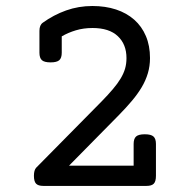

<svg xmlns="http://www.w3.org/2000/svg" viewBox="-20 -610 640 630"><path d="M122.1 0Q105.5 0 98.4 -7.3Q91.3 -14.6 91.3 -33.2Q91.3 -51.3 98.6 -59.6L313.5 -277.3Q335 -299.3 350.3 -317.4Q365.7 -335.4 375.7 -352.1Q385.7 -368.7 390.4 -384.8Q395 -400.9 395 -419.4Q395 -464.4 366.7 -491.2Q338.4 -518.1 283.7 -518.1Q253.9 -518.1 228.8 -510.5Q203.6 -502.9 182.6 -490.7V-437Q182.6 -419.9 174.6 -412.6Q166.5 -405.3 146 -405.3Q125.5 -405.3 117.4 -412.6Q109.4 -419.9 109.4 -437V-508.8Q109.4 -527.8 120.6 -535.6Q155.8 -561 196.8 -575.7Q237.8 -590.3 283.2 -590.3Q325.7 -590.3 360.6 -578.9Q395.5 -567.4 420.4 -545.4Q445.3 -523.4 458.7 -491.7Q472.2 -460 472.2 -419.4Q472.2 -393.1 465.1 -369.4Q458 -345.7 444.8 -323.5Q431.6 -301.3 412.8 -279.1Q394 -256.8 370.6 -232.9L206.5 -66.4H418.5V-137.7Q418.5 -154.8 426.5 -162.1Q434.6 -169.4 455.1 -169.4Q475.6 -169.4 483.6 -162.1Q491.7 -154.8 491.7 -137.7V-33.2Q491.7 -14.6 484.6 -7.3Q477.5 0 460.9 0Z"/></svg>

Font: Courier Prime
Style: Regular
Weight: 400
Designer: Alan Dague-Greene
Foundry: Quote-Unquote Apps
Version: Version 1.203